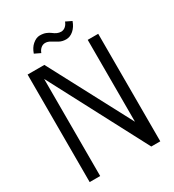

<svg xmlns="http://www.w3.org/2000/svg" viewBox="-213 -1024 1036 1144"><g transform="rotate(-30 305.5 -452.5)"><path d="M454.1 -882.3Q441.9 -847.2 418.2 -826.7Q394.5 -806.2 367.7 -806.2Q340.8 -806.2 320.6 -817.4Q300.3 -828.6 282.5 -839.6Q264.6 -850.6 248 -850.6H243.2Q227.5 -849.1 215.3 -837.9Q203.1 -826.7 197.3 -809.6L156.7 -829.1Q168.9 -864.3 190.9 -883.3Q216.3 -905.3 241 -905.3Q265.6 -905.3 282.5 -898.4Q299.3 -891.6 310.1 -883.3Q337.9 -860.8 362.8 -860.8H367.7Q383.3 -862.3 395.5 -873.5Q407.7 -884.8 413.6 -901.9ZM62.5 0V-739.7H177.7L476.1 -176.3V-739.7H548.3V0H486.3L134.8 -668V0Z"/></g></svg>

Font: News Cycle
Style: Regular
Weight: 500
Version: Version 0.5.2